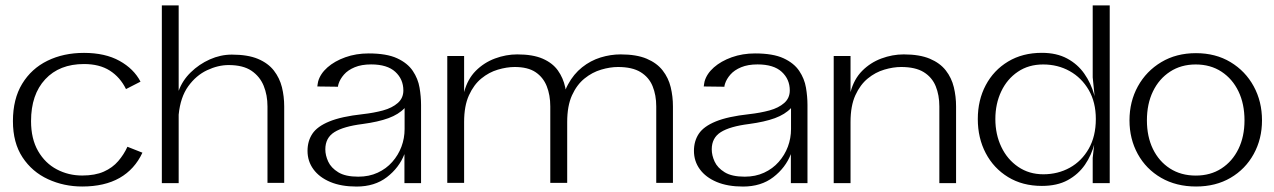

<svg xmlns="http://www.w3.org/2000/svg" viewBox="-20 -680 4731 713"><path d="M285.3 12.6Q217.1 12.6 158.2 -14.6Q99.2 -41.8 63.6 -95.8Q28 -149.8 28 -230.2Q28 -312.4 62.3 -368.8Q96.6 -425.2 156.2 -454.4Q215.8 -483.6 292 -483.6Q370.5 -483.6 423.8 -454Q477 -424.5 501.8 -376.8L447.9 -349.2Q426.2 -393.4 387.8 -417.8Q349.4 -442.2 292 -442.2Q200.6 -442.2 148 -385.6Q95.3 -329 95.3 -230.2Q95.3 -164.4 121.5 -119Q147.7 -73.7 191 -51Q234.3 -28.2 285.3 -28.2Q333 -28.2 365.6 -42.7Q398.1 -57.2 419.1 -81.8Q440.2 -106.4 453.2 -135L508.9 -113Q480 -51.1 424.1 -19.2Q368.1 12.6 285.3 12.6Z M581 0V-660H643.5V-342.7Q657.5 -381.4 688.4 -411.4Q719.2 -441.5 759.1 -459.4Q799.1 -477.2 840.9 -477.2Q899.9 -477.2 937.8 -461.4Q975.6 -445.5 997.1 -417.9Q1018.5 -390.2 1027 -356Q1035.4 -321.7 1035.4 -284.9V-0.8H973.3V-284.9Q973.3 -326.7 959.2 -361.4Q945 -396.1 913.8 -417.3Q882.5 -438.4 829.1 -438.4Q789.9 -438.4 749.1 -419.3Q708.3 -400.1 679.1 -359.7Q649.9 -319.2 643.5 -254.2V0Z M1304.2 12.8Q1247.1 12.8 1206.5 -4.3Q1165.8 -21.4 1143.9 -51.4Q1122 -81.3 1122 -119.9Q1122 -156.3 1140.1 -183.4Q1158.2 -210.6 1203.2 -229Q1248.1 -247.4 1326.6 -256Q1368 -260.6 1402.3 -269.9Q1436.6 -279.3 1457.3 -297.6Q1477.9 -315.8 1477.9 -344.1Q1477.9 -385.8 1447.9 -413.3Q1417.9 -440.8 1358.1 -440.8Q1322.5 -440.8 1297.3 -430.3Q1272 -419.8 1257.4 -403.1Q1242.8 -386.4 1237.2 -368.5Q1236.4 -365.4 1235.6 -362.6Q1234.8 -359.8 1235.1 -357.9L1158.4 -358.9Q1158.8 -363.7 1159.7 -368.2Q1160.6 -372.8 1161.4 -377.4Q1169.3 -406 1195.9 -429.6Q1222.6 -453.1 1262.5 -467.4Q1302.5 -481.6 1348.9 -481.6Q1415.8 -481.6 1454.7 -463.6Q1493.6 -445.6 1513 -416.6Q1532.4 -387.7 1538 -354.5Q1543.6 -321.4 1543.6 -290.4V0H1481.9V-107.7Q1462.1 -57 1416.7 -22.1Q1371.3 12.8 1304.2 12.8ZM1310.5 -23.9Q1350.6 -23.9 1382.5 -38.7Q1414.5 -53.4 1436.7 -78.7Q1459 -103.9 1470.8 -135.3Q1482.5 -166.6 1482.5 -200.9V-278.6Q1460.5 -255.2 1422.5 -241.2Q1384.5 -227.3 1326.5 -219.5Q1255.2 -210.5 1221.6 -189.2Q1188.1 -168 1188.1 -125.5Q1188.1 -103.1 1198.8 -79.9Q1209.5 -56.7 1236.1 -40.3Q1262.7 -23.9 1310.5 -23.9Z M1900.9 -478Q1958.9 -478 1995.5 -462Q2032 -446 2051.7 -418.4Q2071.4 -390.7 2078.9 -356.2Q2086.3 -321.7 2086.3 -284.9V-0.8H2023.5V-284.9Q2023.5 -326.7 2010.4 -359.8Q1997.3 -392.9 1968.7 -412.1Q1940.1 -431.2 1891.3 -431.2Q1861.9 -431.2 1828.9 -421.4Q1795.8 -411.7 1767.6 -388.6Q1739.4 -365.6 1721.5 -326.2Q1703.5 -286.8 1703.5 -226.8V-0.8H1641V-472H1703.5V-337.9Q1716.2 -386.2 1746.7 -416.9Q1777.2 -447.5 1818.1 -462.8Q1859 -478 1900.9 -478ZM2284.6 -478Q2343.5 -478 2381.4 -462Q2419.3 -446 2440.8 -418.4Q2462.4 -390.7 2470.7 -356.2Q2479 -321.7 2479 -284.9V-0.8H2417V-284.9Q2417 -326.7 2403.5 -359.8Q2390.1 -392.9 2359 -412.1Q2328 -431.2 2274.8 -431.2Q2245.6 -431.2 2212.5 -421.4Q2179.4 -411.7 2150.8 -388.6Q2122.2 -365.6 2104.2 -326.2Q2086.3 -286.8 2086.3 -226.8L2063.3 -272.7Q2068.3 -327.8 2089.3 -366.4Q2110.2 -405.1 2141.7 -430.1Q2173.1 -455.1 2210.3 -466.6Q2247.5 -478 2284.6 -478Z M2739.2 12.8Q2682.1 12.8 2641.4 -4.3Q2600.8 -21.4 2578.9 -51.4Q2557 -81.3 2557 -119.9Q2557 -156.3 2575.1 -183.4Q2593.2 -210.6 2638.1 -229Q2683.1 -247.4 2761.6 -256Q2803 -260.6 2837.3 -269.9Q2871.6 -279.3 2892.3 -297.6Q2912.9 -315.8 2912.9 -344.1Q2912.9 -385.8 2882.9 -413.3Q2852.9 -440.8 2793.1 -440.8Q2757.5 -440.8 2732.3 -430.3Q2707 -419.8 2692.4 -403.1Q2677.8 -386.4 2672.2 -368.5Q2671.4 -365.4 2670.6 -362.6Q2669.8 -359.8 2670.1 -357.9L2593.4 -358.9Q2593.8 -363.7 2594.7 -368.2Q2595.6 -372.8 2596.4 -377.4Q2604.3 -406 2630.9 -429.6Q2657.6 -453.1 2697.5 -467.4Q2737.5 -481.6 2783.9 -481.6Q2850.8 -481.6 2889.7 -463.6Q2928.6 -445.6 2948 -416.6Q2967.4 -387.7 2973 -354.5Q2978.6 -321.4 2978.6 -290.4V0H2916.9V-107.7Q2897.1 -57 2851.7 -22.1Q2806.3 12.8 2739.2 12.8ZM2745.5 -23.9Q2785.6 -23.9 2817.5 -38.7Q2849.5 -53.4 2871.7 -78.7Q2894 -103.9 2905.8 -135.3Q2917.5 -166.6 2917.5 -200.9V-278.6Q2895.5 -255.2 2857.5 -241.2Q2819.5 -227.3 2761.5 -219.5Q2690.2 -210.5 2656.6 -189.2Q2623.1 -168 2623.1 -125.5Q2623.1 -103.1 2633.8 -79.9Q2644.5 -56.7 2671.1 -40.3Q2697.7 -23.9 2745.5 -23.9Z M3335.9 -478Q3394.7 -478 3432.8 -462Q3470.8 -446 3492.3 -418.4Q3513.8 -390.7 3522.1 -356.2Q3530.4 -321.7 3530.4 -284.9V0H3468.3V-284.9Q3468.3 -326.7 3454.8 -359.8Q3441.3 -392.9 3410.4 -412.1Q3379.5 -431.2 3326.3 -431.2Q3296.9 -431.2 3263.9 -421.4Q3230.8 -411.7 3202.6 -388.6Q3174.4 -365.6 3156.4 -326.2Q3138.5 -286.8 3138.5 -226.8V0H3076V-472H3138.5V-338Q3151.2 -386.2 3181.7 -416.9Q3212.2 -447.6 3253.1 -462.8Q3294 -478 3335.9 -478Z M4101 0H4037.8V-93.7L4053.6 -238L4037.8 -392.5V-660H4101ZM3849 10.4Q3777.2 10.4 3723.6 -22.4Q3670 -55.2 3640.6 -111.2Q3611.1 -167.2 3611.1 -238Q3611.1 -308.2 3640.6 -363.7Q3670 -419.2 3723.6 -451.5Q3777.2 -483.8 3849 -483.8Q3903.8 -483.8 3942.9 -462.7Q3982 -441.7 4006.7 -406.3Q4031.5 -370.9 4043.7 -327.3Q4055.9 -283.7 4055.9 -238Q4055.9 -192.3 4044.8 -148.2Q4033.7 -104.1 4009.1 -68.3Q3984.4 -32.5 3945.2 -11.1Q3906 10.4 3849 10.4ZM3854.6 -32.8Q3908.5 -32.8 3952.7 -57.2Q3996.9 -81.7 4023.2 -127.9Q4049.4 -174.1 4049.4 -238Q4049.4 -300.5 4023 -345.9Q3996.5 -391.3 3952.4 -415.9Q3908.3 -440.6 3853.8 -440.6Q3799.7 -440.6 3759.8 -413.5Q3719.8 -386.5 3698.1 -340.5Q3676.3 -294.5 3676.3 -238Q3676.3 -180.9 3698.5 -134.4Q3720.6 -87.9 3761.1 -60.4Q3801.5 -32.8 3854.6 -32.8Z M4421.7 12.6Q4347.9 12.6 4291.9 -19.7Q4236 -52 4205.2 -108Q4174.4 -164 4174.4 -233Q4174.4 -303 4205.6 -359.5Q4236.8 -416 4292.5 -449.3Q4348.2 -482.6 4421.2 -482.6Q4494.3 -482.6 4549.6 -449.3Q4604.9 -416 4635.7 -359.5Q4666.5 -303 4666.5 -233Q4666.5 -164 4635.7 -108Q4604.9 -52 4549.8 -19.7Q4494.7 12.6 4421.7 12.6ZM4420.7 -28Q4475.3 -28 4515.9 -54.4Q4556.5 -80.7 4579 -126.8Q4601.5 -172.9 4601.5 -233Q4601.5 -294.1 4579.2 -340.5Q4556.9 -387 4516.1 -413.8Q4475.3 -440.6 4420.3 -440.6Q4365.8 -440.6 4324.9 -413.8Q4283.9 -387 4261.5 -340.5Q4239.1 -294.1 4239.1 -233Q4239.1 -172.9 4261.4 -126.8Q4283.8 -80.7 4324.6 -54.4Q4365.5 -28 4420.7 -28Z"/></svg>

Font: Panamera Thin
Style: Regular
Weight: 100
Designer: Bastien Sozeau
Foundry: NBR — Bastien Sozeau
Version: Version 3.003;gftools[0.9.33]